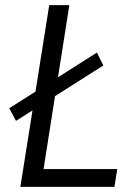

<svg xmlns="http://www.w3.org/2000/svg" viewBox="-20 -725 529 745"><path d="M59 0 171 -705H249L149 -69H435L424 0ZM42 -256 16 -305 356 -521 381 -471Z"/></svg>

Font: Nunito Sans 10pt Condensed
Style: Italic
Weight: 400
Width: 3
Italic angle: -9°
Designer: Vernon Adams
Foundry: Vernon Adams
Version: Version 3.101;gftools[0.9.27]